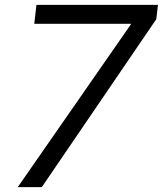

<svg xmlns="http://www.w3.org/2000/svg" viewBox="-20 -770 670 790"><path d="M53 0 520 -672H121L130 -750H630L623 -691L152 0Z"/></svg>

Font: Orkney
Style: Italic
Weight: 400
Italic angle: -7°
Designer: Samuel Oakes and Alfredo Marco Pradil
Foundry: Alfredo Marco Pradil
Version: 1.0; ttfautohint (v1.5)